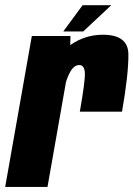

<svg xmlns="http://www.w3.org/2000/svg" viewBox="-54 -740 528 760"><path d="M262 -298Q284.5 -426 281.8 -454.2Q279 -482.5 260 -482.5Q239 -482.5 224 -455.5Q213 -435.5 207 -414.5L134 0H-33.5L72 -597.5H225L224 -561.5Q282.5 -602.5 353.5 -602.5Q453.5 -602.5 454.2 -525Q455 -447.5 429 -298ZM196.5 -615.5 273 -719.5H386.5L275.5 -615.5Z"/></svg>

Font: Anybody Condensed ExtraBold
Style: Italic
Weight: 800
Width: 3
Italic angle: -10°
Designer: Tyler Finck
Foundry: Etcetera Type Company
Version: Version 1.010; ttfautohint (v1.8.3) -l 8 -r 50 -G 200 -x 14 